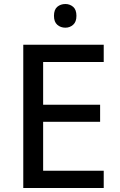

<svg xmlns="http://www.w3.org/2000/svg" viewBox="-20 -937 597 957"><path d="M497 0H96V-714H497V-628H195V-415H479V-330H195V-86H497ZM306 -917Q328 -917 344.5 -903Q361 -889 361 -858Q361 -828 344.5 -813.5Q328 -799 306 -799Q282 -799 265.5 -813.5Q249 -828 249 -858Q249 -889 265.5 -903Q282 -917 306 -917Z"/></svg>

Font: Noto Sans Sundanese Medium
Style: Regular
Weight: 500
Version: Version 2.003